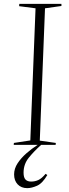

<svg xmlns="http://www.w3.org/2000/svg" viewBox="-20 -750 356 994"><path d="M51 0 52 -10 137 -23 164 -707 79 -718 80 -730H298V-719L213 -707L186 -22L269 -10L268 0H193Q156 33 129 66.5Q102 100 102 144Q102 169 112 179.5Q122 190 141 190Q161 190 178.5 182Q196 174 216 150L225 156Q200 199 172 211.5Q144 224 121 224Q90 224 71.5 204.5Q53 185 53 153Q53 123 71 95.5Q89 68 117 43.5Q145 19 175 0Z"/></svg>

Font: Display Extralight
Style: Italic
Weight: 200
Italic angle: -2°
Designer: Latin by Veronika Burian and Jose Scaglione. Greek by Irene Vlachou. Cyrillic by Vera Evstafieva
Foundry: TypeTogether
Version: Version 3.002